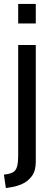

<svg xmlns="http://www.w3.org/2000/svg" viewBox="-32 -720 264 982"><path d="M-2 242 -12 173Q17.5 170 33.2 161.8Q49 153.5 55 133Q61 112.5 61 73V-490H151V107Q151 154 130.8 181Q110.5 208 82 220.5Q53.5 233 28 237ZM61 -600V-700H151V-600Z"/></svg>

Font: Cabin Resolve
Style: Regular-Resolve
Weight: 400
Designer: Pablo Impallari
Foundry: Pablo Impallari. http://www.impallari.com Igino Marini. http://www.ikern.com
Version: Version 3.001